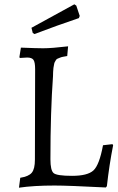

<svg xmlns="http://www.w3.org/2000/svg" viewBox="-20 -861 547 891"><path d="M471 9 476 3C483.3 -63 493 -126.3 505 -187L502 -192L458 -187C446.7 -125.7 431.8 -86.7 413.5 -70C395.2 -53.3 362.2 -45 314.5 -45C266.8 -45 238.2 -49.3 228.5 -58C218.8 -66.7 214 -88 214 -122C214 -268 218 -396.7 226 -508C226 -520 226.7 -532.7 228 -546C228.7 -548.7 229.5 -553.2 230.5 -559.5C231.5 -565.8 232.5 -569.8 233.5 -571.5C234.5 -573.2 236.2 -576.2 238.5 -580.5C240.8 -584.8 243.5 -587.5 246.5 -588.5C249.5 -589.5 253.2 -591 257.5 -593C261.8 -595 266.8 -596.5 272.5 -597.5L292 -601L296 -646C245.3 -640 206.7 -637 180 -637C160.7 -637 126.3 -638 77 -640L70 -596L72 -592L106 -594C120.7 -594 130.5 -590.3 135.5 -583C140.5 -575.7 143 -561.3 143 -540L142 -120C142 -91.3 137.2 -71.2 127.5 -59.5C117.8 -47.8 100 -40 74 -36L68 10C113.3 3.3 168.3 0 233 0C275.7 0 355 3 471 9ZM350 -787 334 -835 325 -841 126 -732 132 -708 140 -703C210 -729.7 278.7 -754.3 346 -777Z"/></svg>

Font: Alegreya SC
Style: Regular
Weight: 400
Designer: Juan Pablo del Peral
Foundry: Juan Pablo del Peral
Version: Version 1.003